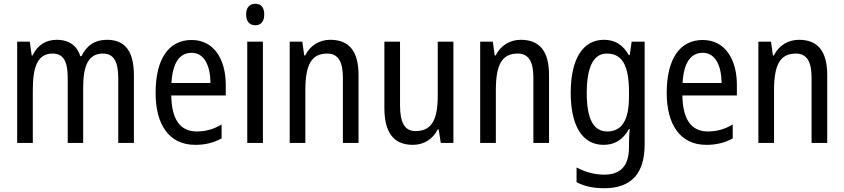

<svg xmlns="http://www.w3.org/2000/svg" viewBox="-20 -758 4475 1018"><path d="M547 -547C485 -547 440 -519 412 -460H406C390 -513 348 -547 281 -547C224 -547 178 -519 153 -464H148L138 -537H71V0H154V-280C154 -397 176 -474 259 -474C313 -474 339 -437 339 -347V0H421V-296C421 -412 450 -474 526 -474C580 -474 607 -435 607 -345V0H690V-357C690 -486 644 -547 547 -547Z M996 -546C874 -546 805 -445 805 -265C805 -102 873 10 1015 10C1069 10 1112 -1 1155 -24V-98C1111 -72 1070 -61 1023 -61C935 -61 890 -125 888 -252H1177V-308C1177 -444 1114 -546 996 -546ZM996 -478C1065 -478 1095 -407 1096 -318H889C895 -425 932 -478 996 -478Z M1334 -738C1304 -738 1285 -719 1285 -681C1285 -644 1304 -624 1334 -624C1363 -624 1381 -644 1381 -681C1381 -719 1364 -738 1334 -738ZM1374 -537H1291V0H1374Z M1731 -547C1675 -547 1625 -518 1598 -464H1593L1583 -537H1516V0H1599V-279C1599 -413 1630 -474 1715 -474C1773 -474 1798 -431 1798 -347V0H1881V-360C1881 -488 1830 -547 1731 -547Z M2384 -537H2301V-253C2301 -126 2271 -63 2183 -63C2127 -63 2101 -106 2101 -199V-537H2018V-186C2018 -62 2062 10 2169 10C2225 10 2274 -18 2301 -72H2306L2317 0H2384Z M2741 -547C2685 -547 2635 -518 2608 -464H2603L2593 -537H2526V0H2609V-279C2609 -413 2640 -474 2725 -474C2783 -474 2808 -431 2808 -347V0H2891V-360C2891 -488 2840 -547 2741 -547Z M3182 -547C3072 -547 3006 -448 3006 -266C3006 -87 3070 10 3180 10C3240 10 3283 -17 3315 -74H3319C3316 -48 3315 -15 3315 5V22C3315 123 3269 168 3184 168C3133 168 3084 155 3037 130V208C3079 230 3126 240 3184 240C3332 240 3398 157 3398 7V-537H3329L3319 -466H3314C3282 -522 3239 -547 3182 -547ZM3197 -474C3279 -474 3315 -412 3315 -269V-245C3315 -121 3277 -61 3200 -61C3127 -61 3091 -126 3091 -265C3091 -401 3126 -474 3197 -474Z M3706 -546C3584 -546 3515 -445 3515 -265C3515 -102 3583 10 3725 10C3779 10 3822 -1 3865 -24V-98C3821 -72 3780 -61 3733 -61C3645 -61 3600 -125 3598 -252H3887V-308C3887 -444 3824 -546 3706 -546ZM3706 -478C3775 -478 3805 -407 3806 -318H3599C3605 -425 3642 -478 3706 -478Z M4216 -547C4160 -547 4110 -518 4083 -464H4078L4068 -537H4001V0H4084V-279C4084 -413 4115 -474 4200 -474C4258 -474 4283 -431 4283 -347V0H4366V-360C4366 -488 4315 -547 4216 -547Z"/></svg>

Font: Noto Sans Lao Condensed
Style: Regular
Weight: 400
Width: 3
Designer: Monotype Design Team
Foundry: Monotype Imaging Inc.
Version: Version 2.004